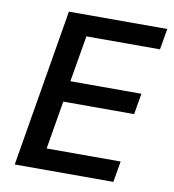

<svg xmlns="http://www.w3.org/2000/svg" viewBox="-79 -768 758 838"><g transform="rotate(10 300.0 -349.0)"><path d="M479 0 495 -93H167L203 -307H517L533 -400H218L253 -605H579L595 -698H159L42 0Z"/></g></svg>

Font: IBM Mono Medium
Style: Italic
Weight: 500
Italic angle: -9°
Monospace: yes
Designer: Mike Abbink, Paul van der Laan, Pieter van Rosmalen
Foundry: Bold Monday
Version: Version 2.3